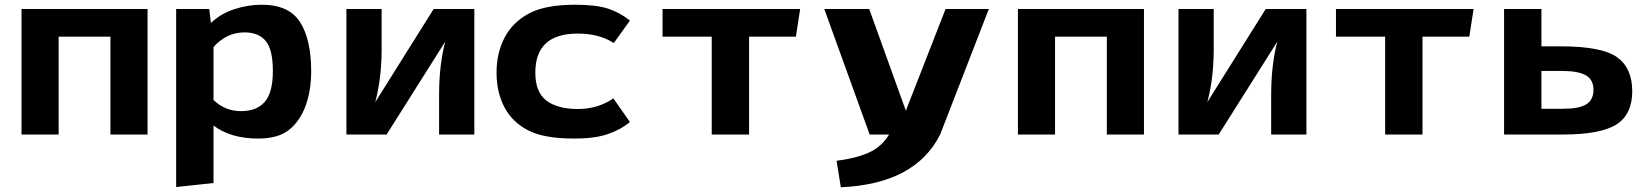

<svg xmlns="http://www.w3.org/2000/svg" viewBox="-20 -569 6983 812"><path d="M71 0V-531H604V0H447V-414H228V0Z M725 222V-531H865L872 -472Q913 -511 970.5 -530Q1028 -549 1087 -549Q1202 -549 1249 -475.5Q1296 -402 1296 -267Q1296 -185 1272 -120.5Q1248 -56 1202 -19.5Q1156 17 1072 17Q956 17 883 -38V205ZM883 -146Q932 -99 999 -99Q1066 -99 1100 -138.5Q1134 -178 1134 -268.5Q1134 -359 1104 -395.5Q1074 -432 1014 -432Q938 -432 883 -370Z M1445 0V-531H1594V-360Q1594 -239 1567 -137L1814 -531H1986V0H1837V-169Q1837 -294 1863 -393L1615 0Z M2412 -549Q2501 -549 2551.5 -532.5Q2602 -516 2644 -482L2576 -387Q2514 -427 2423 -427Q2244 -427 2244 -262Q2244 -179 2291 -143.5Q2338 -108 2423.5 -108Q2509 -108 2574 -153L2644 -53Q2606 -21 2551 -2Q2496 17 2408 17Q2280 17 2213 -18Q2146 -53 2113 -116Q2080 -179 2080 -262Q2080 -345 2114 -410Q2148 -475 2217 -512Q2286 -549 2412 -549Z M2782 -414V-531H3364L3346 -414H3148V0H2990V-414Z M3466 -531H3656L3811 -101L3979 -531H4162L3956 0Q3851 209 3536 223L3518 111Q3598 101 3653 77Q3708 53 3740 0H3658Z M4285 0V-531H4818V0H4661V-414H4442V0Z M4964 0V-531H5113V-360Q5113 -239 5086 -137L5333 -531H5505V0H5356V-169Q5356 -294 5382 -393L5134 0Z M5630 -414V-531H6212L6194 -414H5996V0H5838V-414Z M6341 0V-531H6499V-373H6581Q6755 -373 6819 -327Q6883 -281 6883 -183Q6883 -85 6816 -42.5Q6749 0 6587 0ZM6499 -109H6592Q6657 -109 6688 -127.5Q6719 -146 6719 -189Q6719 -232 6687 -250.5Q6655 -269 6585 -269H6499Z"/></svg>

Font: Fix15 Mono
Style: Bold
Weight: 700
Designer: Carrois Corporate & Edenspiekermann AG
Foundry: Carrois Corporate GbR & Edenspiekermann AG
Version: Version 3.206